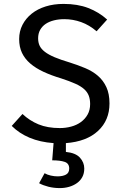

<svg xmlns="http://www.w3.org/2000/svg" viewBox="-20 -721 640 982"><path d="M334 141Q334 115 311 107Q288 99 247 99L254 11Q185 6 131.5 -16.5Q78 -39 40 -77L95 -138Q131 -104 177 -85Q223 -66 286 -66Q316 -66 344 -73.5Q372 -81 393.5 -96.5Q415 -112 428 -135Q441 -158 441 -189Q441 -213 434 -231.5Q427 -250 410.5 -265Q394 -280 365 -293Q336 -306 293 -320Q243 -335 203 -353.5Q163 -372 135 -396Q107 -420 92.5 -450.5Q78 -481 78 -521Q78 -561 95 -594Q112 -627 142 -651Q172 -675 213.5 -688Q255 -701 305 -701Q377 -701 431.5 -680Q486 -659 528 -621L474 -561Q437 -593 395 -608Q353 -623 309 -623Q281 -623 256.5 -617Q232 -611 214 -599Q196 -587 185.5 -568.5Q175 -550 175 -525Q175 -503 183 -486.5Q191 -470 210 -455.5Q229 -441 260 -428Q291 -415 338 -401Q379 -388 416 -372.5Q453 -357 480.5 -333.5Q508 -310 524 -275.5Q540 -241 540 -192Q540 -106 481.5 -51.5Q423 3 317 11V56Q367 61 389 85.5Q411 110 411 141Q411 166 401 184.5Q391 203 373.5 215.5Q356 228 333.5 234.5Q311 241 286 241Q255 241 227.5 234Q200 227 180 216L208 165Q222 173 240 177Q258 181 274 181Q301 181 317.5 172Q334 163 334 141Z"/></svg>

Font: Wlorlttqgufhjawjgtejqphaquk
Style: Regular
Weight: 400
Monospace: yes
Designer: Carrois Corporate & Edenspiekermann
Foundry: Carrois Corporate GbR & Edenspiekermann AG
Version: Version 2.001